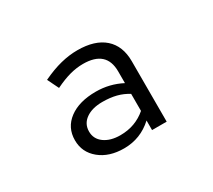

<svg xmlns="http://www.w3.org/2000/svg" viewBox="-85 -862 770 694"><g transform="rotate(-30 300.0 -515.0)"><path d="M261 -319Q199 -319 160 -351Q121 -383 121 -433Q121 -486 162.5 -517Q204 -548 274 -548Q331 -548 381 -522V-571Q381 -658 284 -658Q257 -658 229 -650.5Q201 -643 166 -626L143 -673Q185 -693 221 -702Q257 -711 291 -711Q364 -711 403 -676.5Q442 -642 442 -578V-326H381V-366Q330 -319 261 -319ZM273 -367Q305 -367 332 -377Q359 -387 381 -406V-477Q359 -491 333.5 -497.5Q308 -504 276 -504Q233 -504 207 -485.5Q181 -467 181 -435Q181 -404 206.5 -385.5Q232 -367 273 -367Z"/></g></svg>

Font: Red Hat Mono
Style: Regular
Weight: 400
Designer: Pentagram, MCKL
Foundry: Pentagram, MCKL
Version: Version 1.023